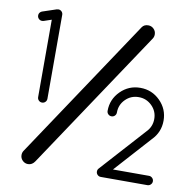

<svg xmlns="http://www.w3.org/2000/svg" viewBox="-85 -867 951 952"><g transform="rotate(10 390.5 -391.0)"><path d="M585.9 -781.2Q602.1 -781.2 613.5 -769.8Q625 -758.3 625 -742.2Q625 -730.5 619.1 -721.2L151.4 -20Q138.2 0 117.2 0Q101.1 0 89.6 -11.5Q78.1 -22.9 78.1 -39.1Q78.1 -50.8 84 -60.1L554.7 -766.1Q564.9 -781.2 585.9 -781.2ZM156.2 -335.9Q156.2 -326.2 149.4 -319.3Q142.6 -312.5 132.8 -312.5Q123 -312.5 116.2 -319.3Q109.4 -326.2 109.4 -335.9V-725.6L71.8 -712.9Q67.4 -711.4 62.5 -711.4Q52.7 -711.4 45.9 -718.3Q39.1 -725.1 39.1 -734.9Q39.1 -744.6 45.9 -751.5Q49.8 -754.9 54.2 -756.8L124.5 -780.3Q128.4 -781.7 132.8 -781.7Q142.6 -781.7 149.4 -774.9Q156.2 -768.1 156.2 -758.3ZM718.8 -46.9Q728 -46.9 735.1 -40Q742.2 -33.2 742.2 -23.4Q742.2 -13.7 735.1 -6.8Q728 0 718.8 0H483.9Q474.1 0 467.3 -6.8Q460.4 -13.7 460.4 -23.4Q460.4 -33.2 467.3 -40L667.5 -261.7Q695.3 -289.6 695.3 -328.6Q695.3 -367.7 667.7 -395Q640.1 -422.4 601.1 -422.4Q562 -422.4 534.7 -395Q507.3 -367.7 507.3 -328.6Q507.3 -318.8 500.5 -312Q493.7 -305.2 483.9 -305.2Q474.1 -305.2 467.3 -312Q460.4 -318.8 460.4 -328.6Q460.4 -386.7 501.7 -428Q543 -469.2 601.1 -469.2Q659.7 -469.2 700.9 -428Q742.2 -386.7 742.2 -328.6Q742.2 -270 700.7 -228.5L537.1 -46.9Z"/></g></svg>

Font: Comfortaa
Style: Regular
Weight: 400
Designer: Johan Aakerlund - aajohan
Foundry: Johan Aakerlund
Version: Version 2.004 2013